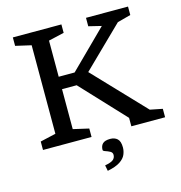

<svg xmlns="http://www.w3.org/2000/svg" viewBox="-131 -824 1099 1165"><g transform="rotate(-15 419.0 -241.5)"><path d="M262 -631.5V-404.5H362L594.5 -634.5L514.5 -654V-707H778.5V-654L694.5 -631.5L442.5 -385.5L744 -68.5L822 -53V0H610V-53L354 -326.5H262V-75.5L360 -53V0H55V-53L153 -75.5V-631.5L55 -654V-707H360V-654ZM395 188Q435 180.5 448 168.8Q461 157 461 139Q461 124 446.8 116.5Q432.5 109 418.2 104.5Q404 100 404 93.5Q404 68 418.5 54.2Q433 40.5 465.5 40.5Q493.5 40.5 510.5 56.2Q527.5 72 527.5 110.5Q527.5 133 518 155.2Q508.5 177.5 481.5 195.5Q454.5 213.5 402 224Z"/></g></svg>

Font: Newsreader Caption
Style: Regular
Weight: 400
Designer: Hugues Gentile
Foundry: Production Type
Version: Version 1.001